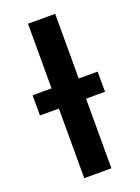

<svg xmlns="http://www.w3.org/2000/svg" viewBox="-143 -813 637 876"><g transform="rotate(-20 175.0 -375.0)"><path d="M17 -436H333V-338H17ZM241 -750V0H109V-750Z"/></g></svg>

Font: Unbounded Variable
Style: Regular
Weight: 400
Designer: Luke Prowse, Jean-Baptiste Morizot, Fátima Lázaro, Florian Runge
Foundry: NaN
Version: Version 1.600;FEAKit 1.0